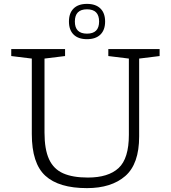

<svg xmlns="http://www.w3.org/2000/svg" viewBox="-20 -960 882 990"><path d="M644.5 -265V-658L538.5 -671V-707H803V-671L697.5 -658V-256.5Q697.5 -114.5 625.8 -52.2Q554 10 428.5 10Q283.5 10 213.8 -53.8Q144 -117.5 144 -269V-658L38 -671V-707H315.5V-671L209.5 -658V-276Q209.5 -190 232.8 -139.2Q256 -88.5 305.2 -66.5Q354.5 -44.5 433 -44.5Q538.5 -44.5 591.5 -93.5Q644.5 -142.5 644.5 -265ZM428.5 -940Q473.5 -940 497.8 -916.2Q522 -892.5 522 -849Q522 -805.5 497.8 -781.8Q473.5 -758 428.5 -758Q383.5 -758 359.5 -781.8Q335.5 -805.5 335.5 -849Q335.5 -892.5 359.5 -916.2Q383.5 -940 428.5 -940ZM428.5 -786.5Q491 -786.5 491 -849Q491 -912 428.5 -912Q366 -912 366 -849Q366 -786.5 428.5 -786.5Z"/></svg>

Font: Newsreader 6pt Light
Style: Regular
Weight: 300
Designer: Hugues Gentile
Foundry: Production Type
Version: Version 1.003; ttfautohint (v1.8.3)